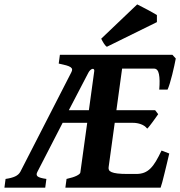

<svg xmlns="http://www.w3.org/2000/svg" viewBox="-40 -869 833 889"><path d="M396.5 -540.5Q397 -545.9 394.5 -548.3Q392.1 -550.8 387.9 -550Q383.8 -549.3 378.7 -544.9Q373.5 -540.5 369.1 -532.2L278.8 -358.9H371.6ZM743.7 -158.2Q738.8 -137.2 732.9 -112.5Q727.1 -87.9 721.4 -65.2Q715.8 -42.5 711.2 -24.9Q706.5 -7.3 703.6 0H262.7L268.1 -40.5Q299.3 -47.4 315.2 -55.4Q331.1 -63.5 332 -70.3L363.8 -300.3H250L133.3 -73.7Q125.5 -59.6 134.3 -52.2Q143.1 -44.9 174.8 -40.5L169.4 0H-19.5L-14.2 -40.5Q13.2 -44.4 29.8 -52Q46.4 -59.6 54.2 -73.7L290 -533.7Q294.4 -542 293.9 -547.6Q293.5 -553.2 286.9 -557.9Q280.3 -562.5 266.8 -566.4Q253.4 -570.3 231.9 -574.7L237.3 -615.2H758.3L773.9 -598.1Q771.5 -585.4 767.1 -564.9Q762.7 -544.4 757.3 -522.9Q752 -501.5 746.1 -482.4Q740.2 -463.4 735.8 -454.1H697.3Q701.2 -499.5 696 -525.4Q690.9 -551.3 673.3 -551.3H525.4L499 -358.9H678.2L692.4 -340.3Q687.5 -333.5 680.9 -324Q674.3 -314.5 667 -304.7Q659.7 -294.9 653.1 -286.4Q646.5 -277.8 641.6 -273.4Q630.4 -287.6 612.5 -293.9Q594.7 -300.3 576.2 -300.3H491.2L462.9 -94.7Q461.9 -87.4 464.6 -81.8Q467.3 -76.2 476.8 -72Q486.3 -67.9 504.2 -65.7Q522 -63.5 552.2 -63.5H590.3Q611.3 -63.5 627.2 -69.6Q643.1 -75.7 656.5 -88.9Q669.9 -102.1 682.1 -122.6Q694.3 -143.1 708 -171.9ZM686.5 -766.6 454.6 -652.3Q447.8 -656.7 440.4 -668.5Q433.1 -680.2 428.7 -689.9L595.2 -848.6Q606 -843.3 619.1 -836.4Q632.3 -829.6 644.8 -823Q657.2 -816.4 668.2 -810.1Q679.2 -803.7 686.5 -799.3Z"/></svg>

Font: Gentium Book Basic
Style: Bold Italic
Weight: 700
Italic angle: -8°
Designer: J. Victor Gaultney and Annie Olsen
Foundry: SIL International
Version: Version 1.102; 2013; Maintenance release